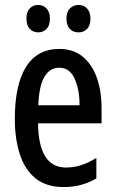

<svg xmlns="http://www.w3.org/2000/svg" viewBox="-20 -747 468 777"><path d="M220 -549Q277 -549 315 -517.5Q353 -486 372 -432Q391 -378 391 -309V-248H134Q136 -69 247 -69Q278 -69 308 -78.5Q338 -88 370 -108V-25Q311 10 238 10Q167 10 123.5 -25.5Q80 -61 60 -123.5Q40 -186 40 -266Q40 -404 85.5 -476.5Q131 -549 220 -549ZM220 -473Q182 -473 160 -436.5Q138 -400 135 -321H302Q302 -384 282 -428.5Q262 -473 220 -473ZM87 -672Q87 -699 100.5 -713Q114 -727 134 -727Q155 -727 168.5 -712.5Q182 -698 182 -672Q182 -644 168.5 -630Q155 -616 134 -616Q114 -616 100.5 -630Q87 -644 87 -672ZM249 -672Q249 -699 263 -713Q277 -727 298 -727Q319 -727 332.5 -712.5Q346 -698 346 -672Q346 -644 332.5 -630Q319 -616 298 -616Q276 -616 262.5 -630Q249 -644 249 -672Z"/></svg>

Font: Noto Sans Tamil ExtraCondensed Medium
Style: Regular
Weight: 500
Width: 2
Designer: Jelle Bosma - Monotype Design Team
Foundry: Monotype Imaging Inc.
Version: Version 2.004; ttfautohint (v1.8.4.7-5d5b)